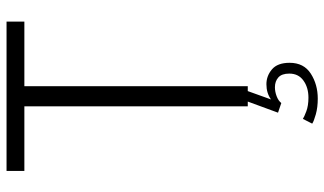

<svg xmlns="http://www.w3.org/2000/svg" viewBox="-222 -556 992 587"><g transform="rotate(-90 273.5 -262.0)"><path d="M501.5 -683H304V0H242.5V-683H45V-737.5H501.5ZM310 57Q335.5 57 355.5 74Q375.5 91 375.5 128Q375.5 171.5 342.2 192.8Q309 214 266 214Q239 214 217.8 208Q196.5 202 189.5 197L204 168.5Q210 172.5 227.2 179Q244.5 185.5 269 185.5Q300 185.5 321.2 170.2Q342.5 155 342.5 127Q342.5 104 330.8 93.5Q319 83 300.5 83Q287.5 83 273.5 88.2Q259.5 93.5 252.5 102.5L223 92.5L257 0H289L263.5 71Q283 57 310 57Z"/></g></svg>

Font: Epilogue Light
Style: Regular
Weight: 300
Designer: Tyler Finck
Foundry: Etcetera Type Co
Version: Version 2.111; ttfautohint (v1.8.3)